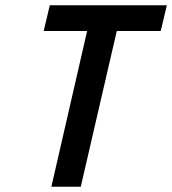

<svg xmlns="http://www.w3.org/2000/svg" viewBox="-20 -705 650 725"><path d="M145 -588 168 -685H610L587 -588H421L285 0H174L309 -588Z"/></svg>

Font: Titillium Web SemiBold
Style: Italic
Weight: 600
Italic angle: -13°
Version: Version 1.002;PS 57.000;hotconv 1.0.70;makeotf.lib2.5.55311